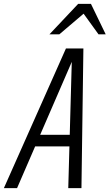

<svg xmlns="http://www.w3.org/2000/svg" viewBox="-55 -970 565 990"><path d="M-35 0 285 -720H345L33 0ZM297 0 317 -720H375L365 0ZM110 -275H344L331 -215H97ZM200 -793 348 -950H414L490 -793H453L354 -930H412L251 -793Z"/></svg>

Font: Instrument Sans Condensed
Style: Italic
Weight: 400
Width: 3
Italic angle: -13°
Designer: Rodrigo Fuenzalida
Foundry: fragTYPE
Version: Version 1.000;gftools[0.9.28]